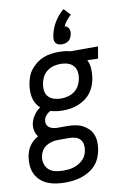

<svg xmlns="http://www.w3.org/2000/svg" viewBox="-124 -828 729 1111"><g transform="rotate(-10 240.5 -272.0)"><path d="M169 223Q142 223 116 219.5Q90 216 66.5 206.5Q43 197 24.5 180.5Q6 164 -5 142Q-16 120 -18.5 93.5Q-21 67 -17 41Q-14 24 -8.5 8Q-3 -8 6.5 -22Q16 -36 29.5 -48Q43 -60 58 -68Q46 -83 41.5 -102.5Q37 -122 40 -142Q45 -168 60.5 -191.5Q76 -215 99 -231Q85 -243 75.5 -259.5Q66 -276 62 -294.5Q58 -313 58 -333Q58 -353 61 -373Q65 -395 73 -417Q81 -439 96 -457.5Q111 -476 130 -490.5Q149 -505 171 -513.5Q193 -522 215.5 -525Q238 -528 260 -528Q276 -528 292 -526.5Q308 -525 323 -521L328 -520H490L478 -450L415 -452Q427 -429 428.5 -401Q430 -373 426 -345Q422 -323 414 -301.5Q406 -280 391.5 -261Q377 -242 357 -228Q337 -214 315.5 -205.5Q294 -197 271.5 -193.5Q249 -190 227 -190Q208 -190 189.5 -192.5Q171 -195 153 -200Q139 -193 127.5 -180Q116 -167 114 -151Q112 -139 115.5 -128.5Q119 -118 128 -111Q137 -104 148 -101Q159 -98 171 -97H234Q257 -97 280 -93.5Q303 -90 322 -80.5Q341 -71 357 -56Q373 -41 381 -20.5Q389 0 390 23Q391 46 387 69Q383 92 373.5 115Q364 138 347 157Q330 176 308 189Q286 202 263 209.5Q240 217 216 220Q192 223 169 223ZM227 -260Q248 -260 269 -265.5Q290 -271 307.5 -284Q325 -297 335 -316.5Q345 -336 349 -357Q352 -376 349.5 -394.5Q347 -413 336.5 -427Q326 -441 309 -448.5Q292 -456 273 -457L260 -458Q240 -458 219 -453Q198 -448 180 -434.5Q162 -421 152 -401.5Q142 -382 139 -362Q135 -341 138 -320.5Q141 -300 154 -286Q167 -272 187 -266Q207 -260 227 -260ZM168 153Q183 153 198.5 151.5Q214 150 228.5 145.5Q243 141 257.5 133Q272 125 283.5 113.5Q295 102 302 87.5Q309 73 311 58Q314 40 311 23Q308 6 296.5 -6Q285 -18 268 -22.5Q251 -27 234 -27H167Q149 -27 131.5 -22.5Q114 -18 98 -8Q82 2 72.5 18Q63 34 60 51Q56 74 62.5 95.5Q69 117 85.5 130.5Q102 144 124 148.5Q146 153 168 153ZM288 -568Q278 -568 268.5 -571Q259 -574 252.5 -581Q246 -588 244.5 -598Q243 -608 245 -619Q248 -639 255 -659.5Q262 -680 273.5 -699.5Q285 -719 299 -736Q313 -753 331 -767L367 -728Q352 -715 340 -700Q328 -685 320 -668Q328 -667 334 -662Q340 -657 343.5 -650.5Q347 -644 348 -635.5Q349 -627 347 -619Q345 -608 340.5 -598Q336 -588 327.5 -581Q319 -574 308.5 -571Q298 -568 288 -568Z"/></g></svg>

Font: Iosevka SS18
Style: Italic
Weight: 400
Italic angle: -9°
Monospace: yes
Designer: Belleve Invis
Foundry: Belleve Invis
Version: Version 25.1.1; ttfautohint (v1.8.4)